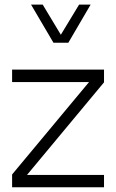

<svg xmlns="http://www.w3.org/2000/svg" viewBox="-20 -792 491 812"><path d="M31.2 -444.8V-497.6H419.9V-443.8L94.2 -52.2H419.9V0H31.2V-54.2L356.4 -444.8ZM111.3 -772.5H160.6L237.3 -645L314.5 -772.5H363.3L269 -611.3H206.1Z"/></svg>

Font: Estedad-FD Light
Style: Regular
Weight: 300
Designer: Amin Abedi
Version: Version 7.3